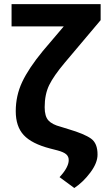

<svg xmlns="http://www.w3.org/2000/svg" viewBox="-20 -731 540 940"><path d="M472.7 -710.9V-632.3L296.9 -423.8Q242.7 -359.4 220.7 -314.2Q198.7 -269 198.7 -206.1Q198.7 -161.6 217 -141.4Q235.4 -121.1 277.3 -110.4L315.4 -98.6Q393.1 -75.7 425.5 -52.5Q458 -29.3 457.5 26.4Q457.5 66.4 422.6 113.3Q387.7 160.2 343.8 189.5L271.5 136.2Q294.4 111.8 305.4 90.8Q316.4 69.8 316.4 53.7Q316.9 36.1 304.7 24.9Q292.5 13.7 261.7 5.4L225.6 -3.9Q135.3 -27.3 96.2 -69.6Q57.1 -111.8 57.1 -186.5Q57.1 -262.7 88.6 -329.6Q120.1 -396.5 189.5 -481L292 -601.6H36.6V-710.9Z"/></svg>

Font: Roboto Web
Style: Bold
Weight: 700
Designer: Google
Version: Version 1.200310; 2013